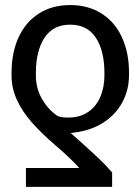

<svg xmlns="http://www.w3.org/2000/svg" viewBox="-20 -557 552 755"><path d="M82 177.7V103.5H291Q283.2 92.8 253.2 64.2Q223.1 35.6 199.2 15.6Q142.6 -33.2 105.5 -75.2Q68.4 -117.2 46.9 -163.3Q25.4 -209.5 25.4 -260.7V-270.5Q25.4 -349.1 52.7 -409.4Q80.1 -469.7 132.3 -503.4Q184.6 -537.1 255.9 -537.1Q327.1 -537.1 379.6 -503.7Q432.1 -470.2 459.7 -409.9Q487.3 -349.6 487.3 -271.5V-261.7Q487.3 -204.6 461.7 -156Q436 -107.4 387.9 -75.9Q339.8 -44.4 274.4 -36.1Q268.6 -35.2 265.1 -34.7Q261.7 -34.2 257.8 -34.2Q281.2 -12.7 293.9 -2Q338.4 37.6 367.9 65.7Q397.5 93.8 420.9 121.1V177.7ZM255.9 -460Q188.5 -460 154.8 -408.2Q121.1 -356.4 121.1 -270.5V-260.7Q121.1 -208.5 146 -166.3Q170.9 -124 207 -100.6Q221.2 -94.7 248 -94.7Q295.4 -94.7 327.4 -117.2Q359.4 -139.6 375 -177.2Q390.6 -214.8 390.6 -260.7V-270.5Q390.6 -356.4 357.2 -408.2Q323.7 -460 255.9 -460Z"/></svg>

Font: Pretendard GOV
Style: Regular
Weight: 400
Designer: Base glyphs from Inter by Rasmus Andersson; Hangeul glyphs from Noto Sans CJK(Source Han Sans) by Jang Soo-young and Kan
Foundry: Kil Hyung-jin
Version: Version 1.309